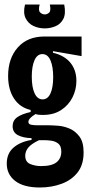

<svg xmlns="http://www.w3.org/2000/svg" viewBox="-20 -690 395 852"><path d="M157 142Q85 142 47.5 113Q10 84 10 36Q10 -9 40 -35Q70 -61 120 -69V-77Q82 -78 59 -90.5Q36 -103 36 -130Q36 -155 56 -169.5Q76 -184 116 -193V-202Q68 -213 42 -253Q16 -293 16 -353Q16 -431 59 -479.5Q102 -528 177 -528H342V-441L215 -463V-456Q266 -444 292.5 -411.5Q319 -379 319 -331Q319 -292 301.5 -257.5Q284 -223 251 -201.5Q218 -180 171 -180Q164 -180 154.5 -180.5Q145 -181 138 -184Q106 -165 106 -149Q106 -139 118 -136.5Q130 -134 148 -134H197Q212 -134 238 -132Q264 -130 289.5 -119Q315 -108 333 -83.5Q351 -59 351 -14Q351 41 324.5 75Q298 109 253.5 125.5Q209 142 157 142ZM169 -249Q192 -249 204 -275.5Q216 -302 216 -348Q216 -394 204 -422Q192 -450 168 -450Q145 -450 133 -422.5Q121 -395 121 -350Q121 -303 133.5 -276Q146 -249 169 -249ZM162 47Q210 47 231 30Q252 13 252 -17Q252 -42 239 -52.5Q226 -63 208.5 -65.5Q191 -68 177 -68H153Q118 -51 105 -34.5Q92 -18 92 1Q92 29 114.5 38Q137 47 162 47ZM91 -670H156Q149 -644 158 -635Q167 -626 179 -626Q190 -626 198.5 -634.5Q207 -643 201 -670H265Q273 -629 261 -606Q249 -583 226 -573.5Q203 -564 179 -564Q151 -564 128 -575Q105 -586 93.5 -609.5Q82 -633 91 -670Z"/></svg>

Font: Bricolage Grotesque 96pt Condensed Medium
Style: Regular
Weight: 500
Width: 3
Designer: Mathieu Triay
Foundry: Atelier Triay
Version: Version 1.001; ttfautohint (v1.8.4.7-5d5b);gftools[0.9.33.de